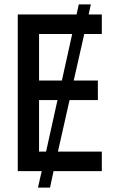

<svg xmlns="http://www.w3.org/2000/svg" viewBox="-20 -780 540 875"><path d="M61 0V-714H329L339 -760H394L384 -714H444V-625H364L316 -413H426V-324H297L244 -89H444V0H224L208 75H153L170 0ZM158 -413H262L309 -625H158ZM158 -89H190L242 -324H158Z"/></svg>

Font: Noto Sans Mono ExtraCondensed Medium
Style: Regular
Weight: 500
Width: 2
Designer: Monotype Design Team
Foundry: Monotype Imaging Inc.
Version: Version 2.014